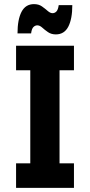

<svg xmlns="http://www.w3.org/2000/svg" viewBox="-20 -912 436 932"><path d="M58 0V-119H127V-571H58V-690H339V-571H269V-119H339V0ZM65 -750Q65 -817 84.5 -854.5Q104 -892 145 -892Q168 -892 183.5 -881Q199 -870 211.5 -859Q224 -848 235 -848Q246 -848 254 -856.5Q262 -865 265 -887H331Q331 -820 311.5 -782.5Q292 -745 251 -745Q229 -745 213 -756Q197 -767 185 -778Q173 -789 161 -789Q151 -789 142.5 -781Q134 -773 131 -750Z"/></svg>

Font: Radio Canada Condensed
Style: Bold
Weight: 700
Width: 3
Designer: Charles Daoud, Etienne Aubert Bonn, Alexandre Saumier Demers, Jacques Le Bailly
Foundry: Radio-Canada
Version: Version 2.104; ttfautohint (v1.8.4.7-5d5b);gftools[0.9.28.de